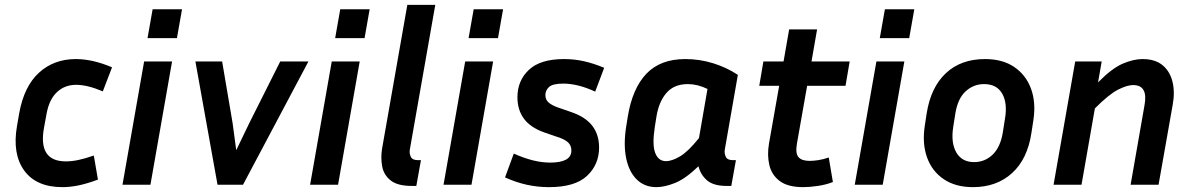

<svg xmlns="http://www.w3.org/2000/svg" viewBox="-20 -760 4905 790"><path d="M293 -411Q247 -411 215 -381.5Q183 -352 172 -294L161 -234Q136 -96 251 -96Q275 -96 301.5 -101.5Q328 -107 366 -120L383 -21Q337 -4 302.5 3Q268 10 237 10Q129 10 79.5 -58.5Q30 -127 50 -242L59 -294Q79 -405 140.5 -461Q202 -517 292 -517Q361 -517 441 -483L403 -384Q340 -411 293 -411Z M708 -603H587L608 -722H729ZM599 0H484L573 -507H688Z M1249 -507 980 0H875L784 -507H894L937 -254L952 -142L1006 -254L1133 -507Z M1480 -603H1359L1380 -722H1501ZM1371 0H1256L1345 -507H1460Z M1552 -148 1656 -740H1771L1666 -143Q1664 -128 1670.5 -114.5Q1677 -101 1700 -101H1712L1693 5H1674Q1616 5 1587.5 -17.5Q1559 -40 1552.5 -75.5Q1546 -111 1552 -148Z M2029 -603H1908L1929 -722H2050ZM1920 0H1805L1894 -507H2009Z M2245 -91Q2286 -91 2308.5 -103Q2331 -115 2331 -141Q2331 -161 2317.5 -174Q2304 -187 2272 -197L2217 -216Q2162 -236 2135.5 -272Q2109 -308 2109 -360Q2109 -428 2156 -472.5Q2203 -517 2301 -517Q2343 -517 2383 -508Q2423 -499 2466 -481L2429 -383Q2392 -400 2359.5 -408Q2327 -416 2298 -416Q2254 -416 2239 -402Q2224 -388 2224 -369Q2224 -350 2237 -338.5Q2250 -327 2275 -318L2330 -299Q2389 -279 2417 -242.5Q2445 -206 2445 -153Q2445 -83 2395.5 -36.5Q2346 10 2239 10Q2193 10 2149 0.5Q2105 -9 2058 -30L2094 -128Q2137 -109 2173.5 -100Q2210 -91 2245 -91Z M2970 5Q2915 5 2888.5 -18.5Q2862 -42 2854 -76Q2800 -24 2757 -7Q2714 10 2681 10Q2632 10 2600 -21.5Q2568 -53 2556.5 -108.5Q2545 -164 2556 -236L2563 -280Q2582 -396 2639.5 -456.5Q2697 -517 2800 -517Q2858 -517 2913.5 -500Q2969 -483 3016 -452L2962 -143Q2960 -128 2966.5 -114.5Q2973 -101 2996 -101H3008L2989 5ZM2674 -236Q2663 -164 2676 -130.5Q2689 -97 2720 -97Q2746 -97 2779.5 -117.5Q2813 -138 2856 -192L2891 -394Q2850 -414 2810 -414Q2754 -414 2722.5 -378Q2691 -342 2681 -280Z M3407 -11Q3379 0 3345 5Q3311 10 3285 10Q3222 10 3188.5 -15Q3155 -40 3145.5 -81Q3136 -122 3144 -169L3186 -407H3104L3121 -507H3204L3227 -639H3342L3319 -507H3476L3459 -407H3301L3259 -169Q3252 -129 3265.5 -113.5Q3279 -98 3311 -98Q3326 -98 3346.5 -101Q3367 -104 3390 -112Z M3721 -603H3600L3621 -722H3742ZM3612 0H3497L3586 -507H3701Z M4232 -266 4224 -214Q4208 -106 4144.5 -48Q4081 10 3983 10Q3912 10 3863.5 -22.5Q3815 -55 3794.5 -112Q3774 -169 3785 -242L3793 -294Q3810 -401 3872 -459Q3934 -517 4033 -517Q4105 -517 4153 -484.5Q4201 -452 4222 -395.5Q4243 -339 4232 -266ZM4115 -271Q4126 -336 4103.5 -375Q4081 -414 4029 -414Q3986 -414 3953.5 -384.5Q3921 -355 3911 -294L3902 -237Q3892 -172 3915 -132.5Q3938 -93 3988 -93Q4032 -93 4064 -123.5Q4096 -154 4106 -214Z M4642 -410Q4618 -410 4581 -391.5Q4544 -373 4485 -314L4430 0H4315L4404 -507H4513L4498 -421Q4555 -479 4599.5 -498Q4644 -517 4681 -517Q4732 -517 4762.5 -492.5Q4793 -468 4804 -425Q4815 -382 4805 -328L4747 0H4632L4689 -326Q4705 -410 4642 -410Z"/></svg>

Font: Inria Sans
Style: Bold Italic
Weight: 700
Italic angle: -10°
Designer: Black Foundry Team
Foundry: Black Foundry
Version: Version 1.2; ttfautohint (v1.8.3)